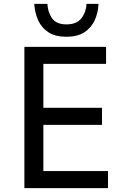

<svg xmlns="http://www.w3.org/2000/svg" viewBox="-20 -972 640 992"><path d="M204 0H106V-730H204ZM538 0H184V-88H538ZM507 -327H184V-415H507ZM528 -642H184V-730H528ZM323 -782Q266 -782 230.5 -805Q195 -828 177.5 -866.5Q160 -905 157 -952H225Q227 -909 249 -877.5Q271 -846 323 -846Q376 -846 400.5 -877.5Q425 -909 427 -952H489Q487 -905 469 -866.5Q451 -828 415.5 -805Q380 -782 323 -782Z"/></svg>

Font: Sora Variable
Style: Regular
Weight: 400
Designer: Jonathan Barnbrook, Julián Moncada
Foundry: Barnbrook Fonts
Version: Version 2.000